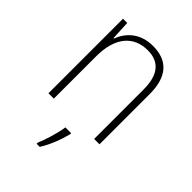

<svg xmlns="http://www.w3.org/2000/svg" viewBox="-221 -641 963 963"><g transform="rotate(45 261.0 -159.0)"><path d="M285 -539C193 -539 142 -485 120 -426H117L112 -529H82V0H120V-300C120 -438 184 -505 282 -505C361 -505 406 -458 406 -351V0H444V-356C444 -482 387 -539 285 -539ZM304 69V61H263C258 103 234 180 219 213V221H241C270 176 292 117 304 69Z"/></g></svg>

Font: Noto Sans Devanagari UI SemiCondensed ExtraLight
Style: Regular
Weight: 200
Width: 4
Designer: Jelle Bosma - Monotype Design Team
Foundry: Monotype Imaging Inc.
Version: Version 2.004